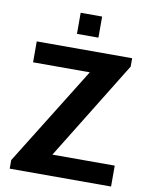

<svg xmlns="http://www.w3.org/2000/svg" viewBox="-95 -944 792 1013"><g transform="rotate(10 301.5 -437.5)"><path d="M28 0V-46L356 -574H52V-686H563V-641L237 -112H571V0ZM254 -762V-875H369V-762Z"/></g></svg>

Font: Chivo Medium SemiBold
Style: Regular
Weight: 600
Version: Version 2.002